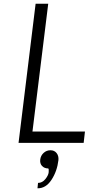

<svg xmlns="http://www.w3.org/2000/svg" viewBox="-20 -770 494 1035"><path d="M80 0 172 -750H240L155 -61H438L431 0ZM182 245 185 216Q208 216 224.5 195.5Q241 175 242.5 158Q244 141 240 138Q219 138 206.5 124.5Q194 111 197 89Q200 68 215.5 54Q231 40 252 40Q273 40 285 55Q297 70 295 93Q288 153 257.5 199.5Q227 246 182 245Z"/></svg>

Font: Orkney Light
Style: LightItalic
Weight: 300
Designer: Samuel Oakes and Alfredo Marco Pradil
Foundry: Alfredo Marco Pradil
Version: 1.0; ttfautohint (v1.5)